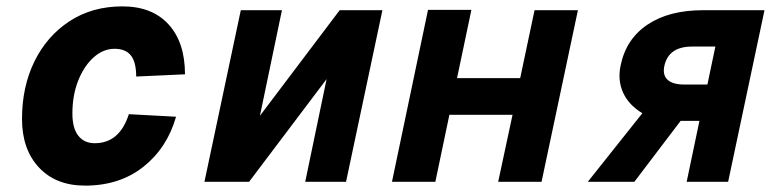

<svg xmlns="http://www.w3.org/2000/svg" viewBox="-20 -570 2440 602"><path d="M247 12Q155 12 102 -45Q49 -102 49 -197Q49 -298 88 -377.5Q127 -457 198 -503.5Q269 -550 364 -550Q457 -550 508.5 -493.5Q560 -437 560 -337L407 -330Q407 -375 390.5 -396Q374 -417 339 -417Q304 -417 274 -390.5Q244 -364 225.5 -318Q207 -272 207 -214Q207 -168 225.5 -144.5Q244 -121 277 -121Q355 -121 384 -212L532 -204Q504 -106 429.5 -47Q355 12 247 12Z M621 0 735 -538H864L795 -207L1045 -538H1179L1065 0H937L1004 -322L761 0Z M1209 0 1322 -539H1458L1413 -325H1611L1656 -538H1792L1678 0H1542L1587 -210H1389L1345 0Z M1823 0 1994 -215Q1951 -241 1933.5 -280Q1916 -319 1926 -365Q1943 -448 2010.5 -493Q2078 -538 2184 -538H2377L2263 0H2133L2173 -191H2114L1969 0ZM2125 -305H2198L2223 -424H2150Q2076 -424 2063 -363Q2057 -335 2073 -320Q2089 -305 2125 -305Z"/></svg>

Font: Geist Mono ExtraBold
Style: Italic
Weight: 800
Italic angle: -12°
Monospace: yes
Designer: Basement.studio, Andrés Briganti, Mateo Zaragoza
Foundry: Basement.studio, Vercel, Andrés Briganti, Guido Ferreyra, Mateo Zaragoza
Version: Version 1.500; ttfautohint (v1.8.4.7-5d5b)